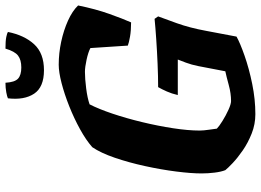

<svg xmlns="http://www.w3.org/2000/svg" viewBox="-146 -809 955 703"><g transform="rotate(-90 331.5 -457.5)"><path d="M265 0Q228 0 194 -13.5Q160 -27 132.5 -46Q105 -65 86 -83Q67 -101 60 -110Q54 -125 51 -149Q48 -173 48 -197Q48 -235 55 -290Q62 -345 75 -404.5Q88 -464 105.5 -515Q123 -566 144 -597Q170 -620 210 -642Q250 -664 294 -681.5Q338 -699 378.5 -709.5Q419 -720 446 -720Q488 -720 530 -711Q572 -702 607.5 -686Q643 -670 663 -649Q650 -585 632 -534.5Q614 -484 601 -455Q571 -455 548.5 -459Q526 -463 516 -467L507 -604Q492 -612 464.5 -618Q437 -624 420 -624Q395 -624 359.5 -619.5Q324 -615 301 -607Q284 -574 267 -523.5Q250 -473 236 -415Q222 -357 213.5 -301.5Q205 -246 205 -204Q205 -190 208 -170Q211 -150 212 -141Q220 -133 240 -120.5Q260 -108 281 -98.5Q302 -89 313 -89Q341 -89 372 -97.5Q403 -106 422 -110L441 -209Q446 -234 453.5 -254Q461 -274 465 -284H335Q340 -306 348 -324Q356 -342 364 -356Q403 -356 449.5 -358Q496 -360 540 -363Q584 -366 614 -369L623 -356Q615 -335 598 -287.5Q581 -240 570 -180L549 -69Q526 -56 479 -39.5Q432 -23 375.5 -11.5Q319 0 265 0ZM426 -774Q364 -774 340 -810Q316 -846 323 -906Q329 -909 345 -912Q361 -915 380 -915Q382 -881 395 -869Q408 -857 436 -857Q464 -857 479.5 -869Q495 -881 505 -915Q533 -915 547.5 -912Q562 -909 566 -906Q554 -846 521 -810Q488 -774 426 -774Z"/></g></svg>

Font: Texturina 72pt 72pt Black
Style: Italic
Weight: 900
Italic angle: -11°
Designer: Guillermo Torres Carreño
Foundry: Omnibus-Type
Version: Version 1.002; ttfautohint (v1.8.3)